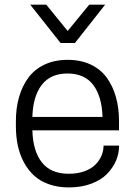

<svg xmlns="http://www.w3.org/2000/svg" viewBox="-20 -800 584 831"><path d="M495.1 -235.8H120.1Q122.6 -146 161.4 -96.9Q200.2 -47.9 277.8 -47.9Q315.9 -47.9 345.7 -58.8Q375.5 -69.8 393.1 -87.6Q410.6 -105.5 419.4 -126.5Q428.2 -147.5 428.2 -169.9H495.1V-166Q495.1 -134.3 481.7 -103.5Q468.3 -72.8 442.6 -46.6Q417 -20.5 374.3 -4.6Q331.5 11.2 277.8 11.2Q231 11.2 192.6 -2.2Q154.3 -15.6 127.9 -39.6Q101.6 -63.5 83.5 -97.2Q65.4 -130.9 57.1 -169.9Q48.8 -209 48.8 -253.9V-275.9Q48.8 -332 62.3 -379.4Q75.7 -426.8 102.5 -463.4Q129.4 -500 172.9 -520.5Q216.3 -541 272.9 -541Q329.6 -541 372.8 -520.5Q416 -500 442.4 -463.4Q468.8 -426.8 481.9 -379.4Q495.1 -332 495.1 -275.9ZM272 -481.9Q198.7 -481.9 160.6 -432.4Q122.6 -382.8 120.1 -293.9H423.8Q420.9 -383.3 383.3 -432.6Q345.7 -481.9 272 -481.9ZM110.8 -779.8H180.2L272.9 -666L366.2 -779.8H435.1L304.2 -613.8H242.2Z"/></svg>

Font: Cooper Hewitt
Style: Book
Weight: 705
Designer: Village Type and Design LLC
Foundry: Cooper Hewitt Smithsonian Design Museum
Version: 1.000